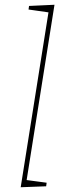

<svg xmlns="http://www.w3.org/2000/svg" viewBox="-20 -785 290 807"><path d="M67 2 185 -741 191 -732 100 -745 102 -760 209 -765 91 -22 86 -29 176 -17 174 -2Z"/></svg>

Font: Bitter Thin Thin
Style: Italic
Weight: 250
Italic angle: -9°
Version: Version 2.002